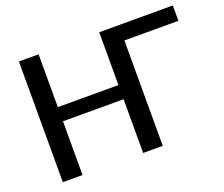

<svg xmlns="http://www.w3.org/2000/svg" viewBox="-118 -898 1254 1076"><g transform="rotate(-20 509.0 -360.0)"><path d="M1003.5 -720V-628.5H681.5V0H564.5V-320.5H203V0H85.5V-720H203V-405H564.5V-720Z"/></g></svg>

Font: Lato 2
Style: Regular
Weight: 600
Designer: Lukasz Dziedzic with Adam Twardoch and Botio Nikoltchev
Foundry: tyPoland Lukasz Dziedzic
Version: Version 2.015; 2015-08-06; http://www.latofonts.com/